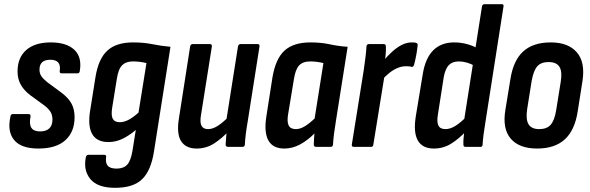

<svg xmlns="http://www.w3.org/2000/svg" viewBox="-20 -703 2826 919"><path d="M164 8Q81 8 47.5 -33Q14 -74 30 -145Q31 -157 42 -157H116Q128 -157 126 -145Q119 -109 130 -91.5Q141 -74 172 -74Q201 -74 216 -88.5Q231 -103 231 -130Q231 -151 223 -165.5Q215 -180 194 -197L124 -248Q95 -270 79.5 -297.5Q64 -325 64 -361Q64 -427 105.5 -463.5Q147 -500 223 -500Q298 -500 335.5 -465Q373 -430 362 -364Q361 -352 351 -352H275Q264 -352 266 -364Q274 -417 221 -417Q169 -417 169 -370Q169 -352 177.5 -339Q186 -326 207 -309L272 -261Q306 -236 321.5 -208.5Q337 -181 337 -142Q337 -72 293 -32Q249 8 164 8Z M617 -500Q668 -500 709.5 -491.5Q751 -483 796 -479L717 22Q703 113 660.5 154.5Q618 196 531 196Q447 196 412.5 154Q378 112 391 49Q394 38 403 38H478Q490 38 488 49Q484 76 495.5 90Q507 104 538 104Q571 104 588.5 85.5Q606 67 614 19L630 -81Q597 -53 565 -38Q533 -23 499 -23Q443 -23 421 -62Q399 -101 412 -177L437 -334Q451 -421 493.5 -460.5Q536 -500 617 -500ZM553 -118Q573 -118 594.5 -129Q616 -140 643 -164L681 -401Q666 -405 649 -407Q632 -409 616 -409Q583 -409 564.5 -390.5Q546 -372 539 -324L517 -188Q511 -150 520 -134Q529 -118 553 -118Z M921 8Q869 8 846.5 -28Q824 -64 837 -140L890 -480Q892 -492 902 -492H984Q996 -492 994 -480L942 -152Q936 -117 944.5 -101Q953 -85 976 -85Q999 -85 1024.5 -102Q1050 -119 1079 -149V-80Q1043 -41 1005 -16.5Q967 8 921 8ZM1072 0Q1060 0 1060 -11Q1061 -29 1063 -53Q1065 -77 1067 -95L1063 -125L1119 -480Q1121 -492 1131 -492H1213Q1224 -492 1222 -480L1166 -124Q1160 -90 1156.5 -61.5Q1153 -33 1152 -11Q1151 0 1141 0Z M1341 8Q1286 8 1264.5 -31Q1243 -70 1255 -146L1284 -332Q1299 -422 1342 -461Q1385 -500 1466 -500Q1517 -500 1558 -491Q1599 -482 1644 -479L1588 -125Q1582 -89 1578.5 -61Q1575 -33 1574 -11Q1573 0 1562 0H1493Q1482 0 1482 -11Q1482 -23 1483 -36.5Q1484 -50 1485 -64Q1451 -30 1415 -11Q1379 8 1341 8ZM1396 -85Q1416 -85 1438 -98Q1460 -111 1486 -136L1528 -401Q1513 -405 1496.5 -407Q1480 -409 1465 -409Q1430 -409 1412 -390Q1394 -371 1387 -325L1359 -156Q1353 -121 1361.5 -103Q1370 -85 1396 -85Z M1674 0Q1662 0 1664 -11L1721 -367Q1726 -403 1729.5 -430.5Q1733 -458 1734 -480Q1735 -492 1746 -492H1817Q1827 -492 1827 -480Q1828 -462 1825.5 -437.5Q1823 -413 1820 -395L1824 -363L1767 -11Q1766 0 1756 0ZM1808 -320 1816 -413Q1835 -435 1856.5 -455Q1878 -475 1902 -487.5Q1926 -500 1951 -500Q1959 -500 1964 -499.5Q1969 -499 1973 -497Q1980 -495 1979 -485Q1977 -465 1972.5 -440Q1968 -415 1962 -393Q1958 -381 1949 -383Q1944 -385 1937.5 -385.5Q1931 -386 1923 -386Q1904 -386 1884 -378Q1864 -370 1845 -355Q1826 -340 1808 -320Z M2057 8Q2002 8 1980 -30.5Q1958 -69 1970 -145L2003 -345Q2015 -423 2053 -461.5Q2091 -500 2154 -500Q2185 -500 2215 -492Q2245 -484 2268 -470L2255 -386Q2215 -409 2176 -409Q2145 -409 2128 -391Q2111 -373 2104 -334L2076 -155Q2070 -119 2078.5 -102Q2087 -85 2112 -85Q2135 -85 2160 -100.5Q2185 -116 2216 -148V-80Q2175 -37 2138 -14.5Q2101 8 2057 8ZM2208 0Q2198 0 2198 -11Q2197 -29 2200 -53.5Q2203 -78 2205 -95L2201 -125L2287 -672Q2289 -683 2299 -683H2382Q2392 -683 2390 -672L2304 -122Q2298 -87 2294.5 -59Q2291 -31 2290 -12Q2290 0 2280 0Z M2551 8Q2465 8 2424.5 -39.5Q2384 -87 2399 -177L2423 -324Q2437 -414 2484.5 -457Q2532 -500 2616 -500Q2700 -500 2741 -452.5Q2782 -405 2768 -315L2745 -169Q2731 -79 2683 -35.5Q2635 8 2551 8ZM2561 -85Q2597 -85 2615.5 -105.5Q2634 -126 2642 -175L2664 -312Q2672 -361 2657.5 -383.5Q2643 -406 2606 -406Q2570 -406 2552 -386Q2534 -366 2525 -317L2503 -179Q2496 -131 2510 -108Q2524 -85 2561 -85Z"/></svg>

Font: Sofia Sans Condensed
Style: Bold Italic
Weight: 700
Italic angle: -9°
Version: Version 4.100